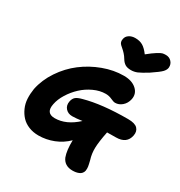

<svg xmlns="http://www.w3.org/2000/svg" viewBox="-247 -1173 1364 1452"><g transform="rotate(30 435.5 -446.5)"><path d="M775.9 -1002Q806.2 -1002 825.4 -981.4Q844.7 -960.9 842.8 -931.2Q841.3 -910.6 822.5 -890.1Q803.7 -869.6 735.8 -824.2Q684.1 -792.5 658 -781.2Q631.8 -770 603 -770Q570.8 -770 551.8 -781.7Q532.7 -793.5 518.1 -817.9Q506.3 -837.9 491.5 -854Q476.6 -870.1 465.8 -878.9Q455.1 -887.7 445.8 -896.7Q436.5 -905.8 433.1 -917Q429.7 -928.2 433.1 -943.8Q437.5 -968.3 459.7 -982.7Q481.9 -997.1 512.2 -997.1Q550.8 -997.1 577.9 -981.4Q605 -965.8 634.8 -925.8Q678.7 -961.4 706.8 -978.8Q734.9 -996.1 746.6 -999Q758.3 -1002 775.9 -1002ZM393.1 -246.1Q356 -246.1 334.2 -271Q312.5 -295.9 319.8 -333Q325.2 -359.9 341.1 -373.8Q356.9 -387.7 396 -397.9Q544.4 -439 771 -439Q831.1 -439 853.8 -415.3Q876.5 -391.6 869.1 -353Q853.5 -272.9 759.8 -272.9Q706.1 -272.9 683.1 -272Q664.1 -177.2 663.1 -125.5Q662.1 -73.7 676.8 -27.8Q686 8.3 688.2 24.4Q690.4 40.5 688 59.1Q685.1 73.2 676.3 83.5Q667.5 93.8 654.5 99.1Q641.6 104.5 628.2 106.7Q614.7 108.9 600.1 108.9Q530.3 108.9 504.9 50.8Q485.4 -1.5 487.8 -90.8Q439 -42.5 375 -17.3Q311 7.8 244.1 7.8Q197.8 7.8 159.2 -7.8Q120.6 -23.4 95.2 -50.5Q69.8 -77.6 53.5 -114.3Q37.1 -150.9 34.9 -192.6Q32.7 -234.4 40 -279.8Q58.1 -368.2 111.8 -448.2Q165.5 -528.3 239.3 -584.5Q313 -640.6 402.6 -673.8Q492.2 -707 580.1 -707Q650.4 -707 690.2 -671.4Q730 -635.7 719.2 -583Q710.4 -543.5 683.1 -519.8Q655.8 -496.1 623 -496.1Q608.9 -496.1 583.5 -508.1Q558.1 -520 529.8 -520Q478.5 -520 426 -495.6Q373.5 -471.2 332.8 -433.1Q292 -395 262.5 -347.4Q232.9 -299.8 224.1 -253.9Q206.1 -167 286.1 -167Q385.3 -167 479 -253.9Q424.3 -246.1 393.1 -246.1Z"/></g></svg>

Font: Shantell Sans Irregular
Style: Italic
Weight: 800
Italic angle: -11.31°
Designer: Stephen Nixon, Anya Danilova, Shantell Martin
Foundry: Arrow Type
Version: Version 1.006;[9816181b4]